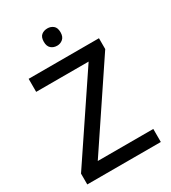

<svg xmlns="http://www.w3.org/2000/svg" viewBox="-218 -1026 1009 1135"><g transform="rotate(-30 286.5 -458.5)"><path d="M537 0H35V-74L405 -625H47V-714H527V-640L158 -89H537ZM292 -917Q314 -917 331 -903.5Q348 -890 348 -858Q348 -828 331 -813.5Q314 -799 292 -799Q267 -799 250.5 -813.5Q234 -828 234 -858Q234 -890 250.5 -903.5Q267 -917 292 -917Z"/></g></svg>

Font: Noto Sans New Tai Lue Medium
Style: Regular
Weight: 500
Version: Version 2.003